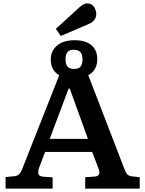

<svg xmlns="http://www.w3.org/2000/svg" viewBox="-20 -1111 857 1131"><path d="M338 -899 309 -941 449 -1069Q463 -1081 473.5 -1086Q484 -1091 494 -1091Q519 -1091 533 -1071Q547 -1051 547 -1029Q547 -987 499 -968ZM13 0V-68L65 -73Q83 -75 93.5 -85.5Q104 -96 115 -126L329 -668Q279 -696 279 -761Q279 -811 316 -842.5Q353 -874 419 -874Q485 -874 519 -844.5Q553 -815 553 -763Q553 -697 500 -668L710 -123Q719 -97 728.5 -85.5Q738 -74 759 -72L803 -67V0H482V-67L538 -71Q555 -72 562.5 -83Q570 -94 559 -122L523 -216H246L211 -125Q203 -103 206 -87.5Q209 -72 237 -70L290 -66V0ZM417 -705Q444 -705 455 -719Q466 -733 466 -762Q466 -818 415 -818Q388 -818 377 -803.5Q366 -789 366 -762Q366 -733 377.5 -719Q389 -705 417 -705ZM273 -293H498L391 -589H384Z"/></svg>

Font: Literata 7pt SemiBold
Style: Regular
Weight: 600
Designer: Latin by Veronika Burian and Jose Scaglione. Greek by Irene Vlachou. Cyrillic by Vera Evstafieva.
Foundry: TypeTogether
Version: Version 3.002